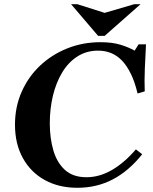

<svg xmlns="http://www.w3.org/2000/svg" viewBox="-20 -880 727 910"><path d="M390 -40Q451 -40 510 -74Q569 -108 624 -172L654 -149Q591 -70 515 -30Q439 10 347 10H346Q259 10 192.5 -26.5Q126 -63 88.5 -130.5Q51 -198 51 -289Q51 -373 82.5 -444.5Q114 -516 169.5 -568.5Q225 -621 298.5 -650.5Q372 -680 456 -680Q512 -680 551 -668Q590 -656 618 -640L637 -670H672Q669 -619 666.5 -556.5Q664 -494 666 -447L632 -437Q619 -492 600 -530.5Q581 -569 558 -593Q535 -617 506.5 -628.5Q478 -640 445 -640Q390 -640 347 -612.5Q304 -585 275 -537Q246 -489 231 -427Q216 -365 216 -295Q216 -225 233 -167Q250 -109 288 -74.5Q326 -40 390 -40ZM616 -860H646L476 -710H445L317 -860H347L476 -819Z"/></svg>

Font: Brygada 1918
Style: Bold Italic
Weight: 700
Italic angle: -8°
Designer: Mateusz Machalski | Borys Kosmynka | Przemek Hoffer
Foundry: NIEPODLEGLA 2018
Version: Version 3.006